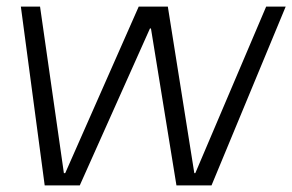

<svg xmlns="http://www.w3.org/2000/svg" viewBox="-20 -560 883 580"><path d="M43 -540H101L173 -37H177L399 -540H487L567 -37H570L784 -540H843L619 0H513L436 -474H433L221 0H115Z"/></svg>

Font: Pathway Extreme 28pt ExtraLight
Style: Italic
Weight: 250
Italic angle: -8°
Designer: Eduardo Rodriguez Tunni
Foundry: Eduardo Rodriguez Tunni
Version: Version 1.001;gftools[0.9.26]